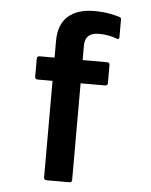

<svg xmlns="http://www.w3.org/2000/svg" viewBox="-58 -715 745 947"><g transform="rotate(5 315.0 -241.0)"><path d="M208 185Q195 185 195 172V-306H121Q108 -306 108 -319V-409Q108 -421 121 -421H195V-503Q195 -585 241 -626Q287 -667 369 -667Q412 -667 444.5 -661Q477 -655 496 -649Q505 -646 505 -638V-550Q505 -536 492 -541Q475 -548 452 -552.5Q429 -557 403 -557Q334 -557 334 -493V-421H455Q468 -421 468 -409V-319Q468 -306 455 -306H334V172Q334 185 322 185Z"/></g></svg>

Font: Sofia Sans ExtraBold
Style: Regular
Weight: 800
Designer: Botio Nikoltchev, Ani Petrova
Foundry: lettersoup
Version: Version 4.101; ttfautohint (v1.8.4.7-5d5b)